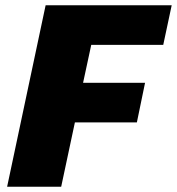

<svg xmlns="http://www.w3.org/2000/svg" viewBox="-20 -708 671 728"><path d="M7 0 153 -688H631L599 -538H326L295 -394H530L499 -244H264L212 0Z"/></svg>

Font: Saira Thin ExtraBold
Style: Italic
Weight: 800
Italic angle: -12°
Version: Version 1.101